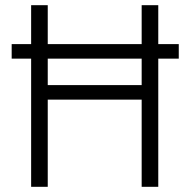

<svg xmlns="http://www.w3.org/2000/svg" viewBox="-20 -720 730 740"><path d="M100 0V-700H164V-392H526V-700H590V0H526V-336H164V0ZM25 -494V-550H669V-494Z"/></svg>

Font: Inclusive Sans Light
Style: Regular
Weight: 300
Designer: Olivia King
Foundry: Olivia King
Version: Version 2.004